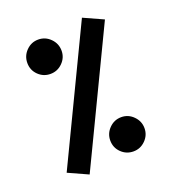

<svg xmlns="http://www.w3.org/2000/svg" viewBox="-124 -754 766 857"><g transform="rotate(-20 258.5 -325.5)"><path d="M362.3 -659.7 456.1 -617.2 155.3 9.8 61.5 -32.7ZM64 -552.7Q64 -586.4 87.9 -610.6Q111.8 -634.8 145 -634.8Q178.7 -634.8 202.6 -610.6Q226.6 -586.4 226.6 -552.7Q226.6 -519.5 202.6 -495.6Q178.7 -471.7 145 -471.7Q111.8 -471.7 87.9 -495.1Q64 -518.6 64 -552.7ZM293.5 -101.1Q293.5 -134.3 317.4 -158.4Q341.3 -182.6 375 -182.6Q408.2 -182.6 432.1 -158.4Q456.1 -134.3 456.1 -101.1Q456.1 -67.9 432.1 -43.9Q408.2 -20 375 -20Q341.3 -20 317.4 -43.5Q293.5 -66.9 293.5 -101.1Z"/></g></svg>

Font: Vazirmatn UI NL SemiBold
Style: Regular
Weight: 600
Designer: Saber Rastikerdar
Foundry: Saber Rastikerdar
Version: Version 33.003